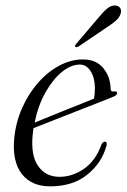

<svg xmlns="http://www.w3.org/2000/svg" viewBox="-20 -667 459 696"><path d="M366 -139Q349.5 -77 296.8 -34.2Q244 8.5 162 8.5Q94 8.5 59 -36.5Q24 -81.5 31.5 -165Q37 -222 59.5 -273.8Q82 -325.5 116.8 -365.5Q151.5 -405.5 193.8 -428.5Q236 -451.5 280.5 -451.5Q329 -451.5 354.5 -420Q380 -388.5 381 -346Q381 -333 394 -335.5Q404 -337 404.5 -329.5Q405 -321.5 387.5 -315Q373 -309 337.2 -295Q301.5 -281 256.8 -263.5Q212 -246 170.2 -229.5Q128.5 -213 101.5 -202.5Q100 -191 98.5 -179.5Q91 -103.5 118.5 -64.8Q146 -26 195.5 -26Q243 -26 285 -55.5Q327 -85 348 -143.5Q353.5 -153.5 360 -153.5Q369.5 -153.5 366 -139ZM269.5 -433Q237.5 -433 204.5 -406.2Q171.5 -379.5 144.8 -332Q118 -284.5 105.5 -222.5Q127.5 -231.5 157.5 -243.8Q187.5 -256 219.2 -268.8Q251 -281.5 278 -292.2Q305 -303 320.5 -309.5Q324 -323.5 324 -347.5Q324 -384 308.8 -408.5Q293.5 -433 269.5 -433ZM337 -603Q354 -624 368.5 -636Q383 -648 398 -647Q411.5 -646 416.2 -636.8Q421 -627.5 417 -616.5Q412.5 -603 400 -592Q387.5 -581 369.5 -569.5L264 -498Q256 -494 253 -498Q250 -501 256.5 -508.5Z"/></svg>

Font: Fraunces 72pt Light
Style: Italic
Weight: 300
Italic angle: -16°
Version: Version 1.000;[b76b70a41]